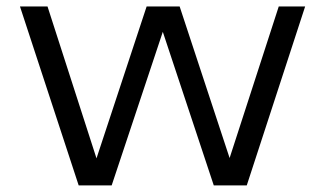

<svg xmlns="http://www.w3.org/2000/svg" viewBox="-20 -562 986 582"><path d="M825 -542.5H905L728 0H628L473.5 -465.5L318.5 0H218.5L40.5 -542.5H124L272.5 -82L424.5 -542.5H524.5L676 -83Z"/></svg>

Font: Encode Sans Expanded
Style: Regular
Weight: 400
Width: 7
Designer: Multiple Designers
Foundry: Impallari Type
Version: Version 2.000